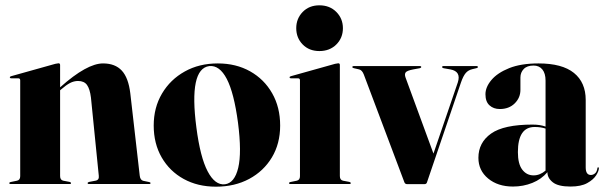

<svg xmlns="http://www.w3.org/2000/svg" viewBox="-20 -692 2280 722"><path d="M206 -447.5V-364L207 -364.5Q307 -453.5 367.5 -453.5Q413 -453.5 438 -426.5Q463 -399.5 470 -341L505.5 -31Q507.5 -14.5 519 -12L540.5 -7.5Q546 -6.5 546 -3.5Q546 0 541.5 0H314.5Q309.5 0 309.5 -3.5Q309.5 -6.5 315.5 -8L339 -12.5Q353.5 -15 351.5 -31L322 -325Q318 -357.5 307.2 -372.5Q296.5 -387.5 273.5 -387.5Q258 -387.5 243.2 -379.8Q228.5 -372 212 -357.5L206 -352.5V-30Q206 -15 218 -12.5L241.5 -8Q247 -6.5 247 -3.5Q247 0 242.5 0H19Q15 0 15 -3.5Q15 -6.5 20 -7.5L44 -12.5Q56 -15 56 -29.5V-390Q56 -397.5 48.5 -397.5H22.5Q17 -397.5 17 -401.5Q17 -404 22 -405.5L188 -452Q197 -454 200 -454Q206 -454 206 -447.5Z M799 -453.5Q867.5 -453.5 920.5 -423.8Q973.5 -394 1003.5 -341.2Q1033.5 -288.5 1033.5 -220Q1033.5 -152 1002.5 -100.2Q971.5 -48.5 917 -19.2Q862.5 10 792 10Q723.5 10 670.8 -19Q618 -48 588 -100Q558 -152 558 -220Q558 -287.5 589.2 -340.2Q620.5 -393 674.8 -423.2Q729 -453.5 799 -453.5ZM825.5 1Q862 -3.5 875.8 -60.8Q889.5 -118 875 -230.5Q860 -343 832.8 -395.2Q805.5 -447.5 767 -443.5Q689.5 -433.5 718.5 -212.5Q733 -100.5 760.8 -47.8Q788.5 5 825.5 1Z M1181 -500Q1142.5 -500 1118.2 -524.8Q1094 -549.5 1094 -586Q1094 -622 1118.2 -647Q1142.5 -672 1181 -672Q1220 -672 1244.8 -647Q1269.5 -622 1269.5 -586Q1269.5 -549.5 1244.8 -524.8Q1220 -500 1181 -500ZM1258 -447.5V-30Q1258 -15 1270 -12.5L1293.5 -8Q1299 -6.5 1299 -3.5Q1299 0 1294.5 0H1071Q1067 0 1067 -3.5Q1067 -6.5 1072 -7.5L1096 -12.5Q1108 -15 1108 -29.5V-390Q1108 -397.5 1100.5 -397.5H1074.5Q1069 -397.5 1069 -401.5Q1069 -404 1074 -405.5L1240 -452Q1249 -454 1252 -454Q1258 -454 1258 -447.5Z M1575.5 0.5H1511.5Q1503 0.5 1500.5 -7L1348 -412Q1341.5 -428.5 1330.5 -431L1311 -435.5Q1305 -436.5 1305 -440Q1305 -443.5 1309.5 -443.5H1559.5Q1564 -443.5 1564 -440Q1564 -437 1558.5 -435.5L1534 -431Q1510.5 -426.5 1505.5 -419.8Q1500.5 -413 1505 -400.5L1610 -114.5L1701.5 -382Q1715 -423.5 1673.5 -431L1648 -435.5Q1642.5 -437 1642.5 -440Q1642.5 -443.5 1647 -443.5H1773Q1777 -443.5 1777 -440Q1777 -436.5 1771 -435.5L1756.5 -432Q1741 -428.5 1731.5 -417.5Q1722 -406.5 1713.5 -382L1585.5 -6Q1583.5 0.5 1575.5 0.5Z M1779 -98.5Q1779 -156 1826.8 -189.8Q1874.5 -223.5 1982.5 -223.5Q2011 -223.5 2031.5 -216V-389Q2031.5 -416 2019.5 -430.8Q2007.5 -445.5 1986.5 -445.5Q1962 -445.5 1949.5 -432.5Q1937 -419.5 1937 -400.5V-354Q1937 -324.5 1915.5 -303.2Q1894 -282 1859.5 -282Q1836 -282 1820.8 -295.8Q1805.5 -309.5 1805.5 -337.5Q1805.5 -364.5 1828 -391.2Q1850.5 -418 1894.8 -435.8Q1939 -453.5 2005 -453.5Q2094 -453.5 2138.2 -417.8Q2182.5 -382 2182.5 -316V-62.5Q2182.5 -34 2202 -34Q2210 -34 2217.2 -39.8Q2224.5 -45.5 2226.5 -59.5Q2227 -63 2229 -63Q2232 -63 2232 -59.5Q2232 -49 2221.8 -32.8Q2211.5 -16.5 2188.2 -3.5Q2165 9.5 2125 9.5Q2079 9.5 2058.8 -6.5Q2038.5 -22.5 2038.5 -44.5Q2016 -18 1981.8 -4.2Q1947.5 9.5 1909 9.5Q1852 9.5 1815.5 -20.8Q1779 -51 1779 -98.5ZM1927.5 -120Q1927.5 -75.5 1944 -54Q1960.5 -32.5 1986.5 -32.5Q2010.5 -32.5 2031.5 -50.5V-208.5Q2013.5 -214.5 1990.5 -214.5Q1927.5 -214.5 1927.5 -120Z"/></svg>

Font: Fraunces 144pt
Style: Bold
Weight: 700
Version: Version 1.000;[b76b70a41]